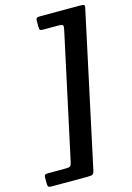

<svg xmlns="http://www.w3.org/2000/svg" viewBox="-197 -848 735 1067"><g transform="rotate(-15 170.5 -315.0)"><path d="M167 150Q191.5 150 198.8 145.8Q206 141.5 210 122L398.5 -755Q403 -772.5 398.5 -776.2Q394 -780 372.5 -780H148Q133.5 -780 127.2 -777Q121 -774 121 -758.5V-727Q121 -712 124.5 -708Q128 -704 142.5 -704H226.5Q254 -704 256.5 -697Q259 -690 254.5 -669.5L99.5 48Q96 64 90.2 69Q84.5 74 64.5 74H-35.5Q-49.5 74 -54.8 77.2Q-60 80.5 -60 95V126Q-60 141 -56 145.5Q-52 150 -38 150Z"/></g></svg>

Font: Besley SemiBold
Style: Italic
Weight: 600
Italic angle: -13°
Designer: Owen Earl
Foundry: indestructible type*
Version: Version 2.001